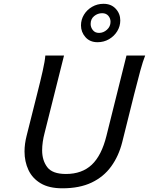

<svg xmlns="http://www.w3.org/2000/svg" viewBox="-20 -996 797 1028"><path d="M657.2 -698.7H757.3Q745.6 -669.9 731.2 -617.4Q716.8 -564.9 698.2 -490.7L634.3 -234.4Q615.7 -160.6 575.4 -105Q535.2 -49.3 470.7 -18.6Q406.2 12.2 314 12.2Q242.7 12.2 198 -14.4Q153.3 -41 132.3 -85.9Q111.3 -130.9 111.3 -185.1Q111.3 -225.6 122.6 -269.5L178.2 -490.7Q196.3 -561.5 208.5 -615.7Q220.7 -669.9 222.7 -698.7H322.8L218.8 -284.2Q212.4 -260.3 209 -236.6Q205.6 -212.9 205.6 -190.9Q205.6 -137.2 233.2 -100.8Q260.7 -64.5 333 -64.5Q418.9 -64.5 471.4 -114Q523.9 -163.6 549.8 -268.1ZM510.3 -819.8Q533.7 -819.8 552.7 -836.9Q571.8 -854 571.8 -879.4Q571.8 -897.5 560.1 -911.4Q548.3 -925.3 526.9 -925.3Q502.9 -925.3 484.1 -909.9Q465.3 -894.5 465.3 -867.7Q465.3 -849.6 477.1 -834.7Q488.8 -819.8 510.3 -819.8ZM413.6 -859.9Q413.6 -891.1 429.7 -917.5Q445.8 -943.8 473.4 -959.7Q501 -975.6 534.2 -975.6Q575.2 -975.6 599.6 -949.2Q624 -922.9 624 -886.7Q624 -855.5 607.7 -828.9Q591.3 -802.2 563.7 -786.1Q536.1 -770 502.4 -770Q461.4 -770 437.5 -797.1Q413.6 -824.2 413.6 -859.9Z"/></svg>

Font: Andika
Style: Italic
Weight: 400
Italic angle: -14°
Designer: Victor Gaultney, Annie Olsen, Julie Remington, Don Collingsworth, Eric Hays, Becca Hirsbrunner
Foundry: SIL International
Version: Version 6.101